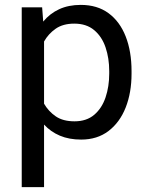

<svg xmlns="http://www.w3.org/2000/svg" viewBox="-20 -558 602 781"><path d="M515.1 -268.6V-258.3Q515.1 -181.2 491.2 -120.6Q467.3 -60.1 421.4 -25.1Q375.5 9.8 310.1 9.8Q261.2 9.8 223.6 -6.1Q186 -22 159.2 -51.3V203.1H68.4V-528.3H151.4L155.8 -470.2Q182.6 -502.9 220.7 -520.5Q258.8 -538.1 308.6 -538.1Q375.5 -538.1 421.4 -504.4Q467.3 -470.7 491.2 -409.9Q515.1 -349.1 515.1 -268.6ZM424.3 -258.3V-268.6Q424.3 -321.3 409.4 -365.2Q394.5 -409.2 363 -435.5Q331.5 -461.9 282.2 -461.9Q236.3 -461.9 206.5 -441.2Q176.8 -420.4 159.2 -389.2V-136.2Q177.2 -105 206.8 -84.7Q236.3 -64.5 283.2 -64.5Q332 -64.5 363.3 -91.1Q394.5 -117.7 409.4 -161.9Q424.3 -206.1 424.3 -258.3Z"/></svg>

Font: Vazirmatn RD FD
Style: Regular
Weight: 400
Designer: Saber Rastikerdar
Foundry: Saber Rastikerdar
Version: Version 33.003